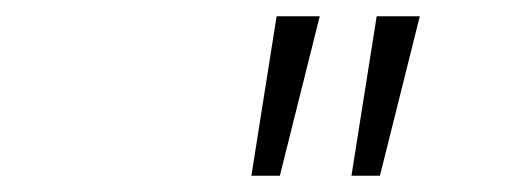

<svg xmlns="http://www.w3.org/2000/svg" viewBox="-20 -770 640 236"><path d="M289 -554 320 -750H373L324 -554ZM412 -554 443 -750H496L447 -554Z"/></svg>

Font: Red Hat Mono
Style: Italic
Weight: 300
Italic angle: -12°
Monospace: yes
Designer: Pentagram, MCKL
Foundry: Pentagram, MCKL
Version: Version 1.023